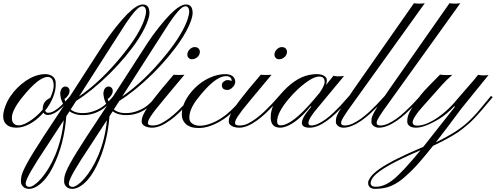

<svg xmlns="http://www.w3.org/2000/svg" viewBox="-79 -799 3107 1203"><path d="M219.7 -78.6Q201.7 -78.6 193.4 -93.3Q135.3 -27.3 67.9 -5.9Q45.4 1 24.2 1Q2.9 1 -12.2 -3.9Q-27.3 -8.8 -37.1 -17.6Q-76.7 -51.8 -44.9 -135.3Q-32.7 -168 -13.4 -196.3Q5.9 -224.6 30 -248.8Q54.2 -272.9 82 -292Q145 -334.5 205.1 -334.5Q231 -334.5 249.8 -321Q268.6 -307.6 270 -282.5Q271.5 -257.3 267.1 -235.4Q262.7 -213.4 253.9 -191.4Q236.3 -146.5 204.1 -106.4Q207.5 -92.3 222.9 -92.3Q238.3 -92.3 252.2 -99.4Q266.1 -106.4 280 -116.9Q293.9 -127.4 307.4 -140.4Q320.8 -153.3 332 -165L350.6 -185.5Q358.4 -194.8 361.8 -198.2L372.6 -189.9Q366.2 -184.1 356.4 -173.3Q346.7 -162.6 334.5 -150.4Q334.5 -150.4 308.6 -125Q258.3 -78.6 219.7 -78.6ZM17.1 -17.6Q24.9 -13.7 39.1 -13.7Q70.8 -13.7 120.6 -49.3Q158.7 -76.7 188.5 -112.3V-114.3Q188.5 -155.8 219.7 -176.8Q228 -182.6 235.4 -185.1Q258.8 -234.9 257.3 -266.6Q254.4 -316.9 220.2 -316.9Q162.6 -316.9 58.6 -187Q-8.3 -103 -4.4 -56.2Q-4.4 -29.3 17.1 -17.6Z M336.4 -70.3Q322.8 105.5 254.9 242.2Q210.9 331.1 156.2 366.2Q128.4 384.3 104 384.3Q79.6 384.3 66.2 370.8Q52.7 357.4 52.2 340.6Q51.8 323.7 54.4 308.6Q57.1 293.5 66.2 272.7Q75.2 252 91.1 222.9Q106.9 193.8 132.3 152.8L193.4 56.6L322.3 -138.7Q307.6 -161.6 302.2 -184.6Q296.9 -207.5 299.1 -222.2Q301.3 -236.8 309.6 -246.8Q317.9 -256.8 329.8 -256.8Q341.8 -256.8 349.4 -249Q356.9 -241.2 356.9 -231.4Q356.9 -221.7 354.2 -214.6Q351.6 -207.5 347.2 -201.2Q336.9 -185.5 325.2 -179.7Q327.1 -168.9 333.5 -155.8L573.2 -527.3Q604.5 -575.7 646.2 -627.9Q688 -680.2 717.3 -709.5Q778.8 -771 814.9 -771Q835.9 -771 846.2 -758.8Q856.4 -746.6 857.4 -720.5Q858.4 -694.3 838.9 -648.2Q819.3 -602.1 785.2 -550Q751 -498 705.3 -443.6Q659.7 -389.2 608.4 -337.9Q500 -231.4 398.4 -167L363.8 -113.3Q387.2 -93.3 425 -90.8Q462.9 -88.4 497.1 -98.9Q531.2 -109.4 557.1 -126Q592.3 -148.9 631.8 -197.8L643.1 -189.9Q637.7 -185.1 628.4 -173.8Q619.1 -162.6 605.2 -149.2Q591.3 -135.7 573 -121.8Q554.7 -107.9 531.2 -97.2Q479 -72.8 417.5 -79.1Q382.3 -83 356.4 -101.6ZM416 -194.3Q557.1 -290.5 694.3 -461.4Q794.9 -586.4 825.7 -677.7Q844.7 -734.4 828.1 -752.9Q821.8 -759.8 813.2 -759.8Q804.7 -759.8 793.9 -753.2Q783.2 -746.6 767.6 -729.5Q736.8 -695.3 691.9 -625ZM320.3 -45.9 155.8 206.1 116.7 270.5Q81.5 331.5 81.5 351.6Q81.5 359.9 87.6 366Q93.8 372.1 105.7 372.1Q117.7 372.1 137.5 358.4Q157.2 344.7 179.4 319.3Q201.7 293.9 224.4 257.1Q247.1 220.2 266.6 173.8Q309.6 70.3 320.3 -45.9Z M606.9 -70.3Q593.3 105.5 525.4 242.2Q481.4 331.1 426.8 366.2Q398.9 384.3 374.5 384.3Q350.1 384.3 336.7 370.8Q323.2 357.4 322.8 340.6Q322.3 323.7 325 308.6Q327.6 293.5 336.7 272.7Q345.7 252 361.6 222.9Q377.4 193.8 402.8 152.8L463.9 56.6L592.8 -138.7Q578.1 -161.6 572.8 -184.6Q567.4 -207.5 569.6 -222.2Q571.8 -236.8 580.1 -246.8Q588.4 -256.8 600.3 -256.8Q612.3 -256.8 619.9 -249Q627.4 -241.2 627.4 -231.4Q627.4 -221.7 624.8 -214.6Q622.1 -207.5 617.7 -201.2Q607.4 -185.5 595.7 -179.7Q597.7 -168.9 604 -155.8L843.8 -527.3Q875 -575.7 916.7 -627.9Q958.5 -680.2 987.8 -709.5Q1049.3 -771 1085.4 -771Q1106.4 -771 1116.7 -758.8Q1127 -746.6 1127.9 -720.5Q1128.9 -694.3 1109.4 -648.2Q1089.8 -602.1 1055.7 -550Q1021.5 -498 975.8 -443.6Q930.2 -389.2 878.9 -337.9Q770.5 -231.4 668.9 -167L634.3 -113.3Q657.7 -93.3 695.6 -90.8Q733.4 -88.4 767.6 -98.9Q801.8 -109.4 827.6 -126Q862.8 -148.9 902.3 -197.8L913.6 -189.9Q908.2 -185.1 898.9 -173.8Q889.6 -162.6 875.7 -149.2Q861.8 -135.7 843.5 -121.8Q825.2 -107.9 801.8 -97.2Q749.5 -72.8 688 -79.1Q652.8 -83 627 -101.6ZM686.5 -194.3Q827.6 -290.5 964.8 -461.4Q1065.4 -586.4 1096.2 -677.7Q1115.2 -734.4 1098.6 -752.9Q1092.3 -759.8 1083.7 -759.8Q1075.2 -759.8 1064.5 -753.2Q1053.7 -746.6 1038.1 -729.5Q1007.3 -695.3 962.4 -625ZM590.8 -45.9 426.3 206.1 387.2 270.5Q352.1 331.5 352.1 351.6Q352.1 359.9 358.2 366Q364.3 372.1 376.2 372.1Q388.2 372.1 408 358.4Q427.7 344.7 450 319.3Q472.2 293.9 494.9 257.1Q517.6 220.2 537.1 173.8Q580.1 70.3 590.8 -45.9Z M1109.4 -489.3Q1123.5 -503.9 1140.4 -503.9Q1157.2 -503.9 1165.3 -494.9Q1173.3 -485.8 1173.3 -475.1Q1173.3 -464.4 1169.2 -456.1Q1165 -447.8 1158 -441.4Q1150.9 -435.1 1142.1 -431.4Q1133.3 -427.7 1122.1 -427.7Q1110.8 -427.7 1102.8 -436.3Q1094.7 -444.8 1094.7 -455.6Q1094.7 -466.3 1098.6 -474.6Q1102.5 -482.9 1109.4 -489.3ZM1033.2 -102.1 1077.1 -146Q1096.7 -166.5 1109.4 -181.4Q1122.1 -196.3 1124.5 -198.7L1134.3 -189.9Q1129.4 -185.1 1116 -169.2Q1102.5 -153.3 1082.5 -132.1Q1062.5 -110.8 1037.6 -87.4Q1012.7 -64 985.4 -44.4Q922.4 1 875 1Q844.7 1 826.7 -10Q808.6 -21 808.6 -35.2Q808.6 -49.3 811.5 -60.5Q814.5 -71.8 822.3 -87.4Q830.1 -103 844 -124Q857.9 -145 880.1 -174.3Q902.3 -203.6 934.1 -242.2L1009.3 -331.1Q1015.1 -329.6 1033.2 -329.6H1056.2Q1068.8 -329.6 1076.7 -330.6Q915 -137.7 894.8 -111.1Q874.5 -84.5 864.7 -69.3Q847.7 -43.5 847.7 -28.1Q847.7 -12.7 876.5 -12.7Q905.3 -12.7 930.9 -25.9Q956.5 -39.1 982.7 -58.8Q1008.8 -78.6 1033.2 -102.1Z M1372.6 -293.5Q1371.6 -321.8 1336.9 -321.8Q1266.1 -321.8 1153.8 -174.3Q1107.4 -112.8 1107.4 -63Q1107.4 -41.5 1119.1 -30.3Q1139.6 -11.2 1171.6 -11.2Q1203.6 -11.2 1239.5 -24.4Q1275.4 -37.6 1306.2 -57.6Q1336.9 -77.6 1362.3 -101.3Q1387.7 -125 1406.2 -145.8Q1424.8 -166.5 1435.5 -181.2Q1446.3 -195.8 1448.2 -198.2L1459 -189.9L1445.8 -172.4Q1354 -51.8 1240.7 -10.7Q1202.6 2.9 1168.9 2.9Q1135.3 2.9 1116.2 -3.9Q1097.2 -10.7 1084.5 -22.5Q1060.1 -46.4 1060.1 -82Q1060.1 -151.9 1120.6 -224.1Q1168 -280.8 1232.9 -311Q1285.6 -335.4 1335.4 -334.5Q1379.4 -333 1391.1 -304.7Q1402.8 -275.9 1378.4 -252Q1362.3 -235.4 1347.2 -235.4Q1312 -235.4 1311 -264.2Q1310.5 -277.8 1321.5 -286.9Q1332.5 -295.9 1343.3 -296.9Q1358.9 -297.9 1372.6 -291.5Z M1655.3 -489.3Q1669.4 -503.9 1686.3 -503.9Q1703.1 -503.9 1711.2 -494.9Q1719.2 -485.8 1719.2 -475.1Q1719.2 -464.4 1715.1 -456.1Q1710.9 -447.8 1703.9 -441.4Q1696.8 -435.1 1688 -431.4Q1679.2 -427.7 1668 -427.7Q1656.7 -427.7 1648.7 -436.3Q1640.6 -444.8 1640.6 -455.6Q1640.6 -466.3 1644.5 -474.6Q1648.4 -482.9 1655.3 -489.3ZM1579.1 -102.1 1623 -146Q1642.6 -166.5 1655.3 -181.4Q1668 -196.3 1670.4 -198.7L1680.2 -189.9Q1675.3 -185.1 1661.9 -169.2Q1648.4 -153.3 1628.4 -132.1Q1608.4 -110.8 1583.5 -87.4Q1558.6 -64 1531.2 -44.4Q1468.3 1 1420.9 1Q1390.6 1 1372.6 -10Q1354.5 -21 1354.5 -35.2Q1354.5 -49.3 1357.4 -60.5Q1360.4 -71.8 1368.2 -87.4Q1376 -103 1389.9 -124Q1403.8 -145 1426 -174.3Q1448.2 -203.6 1480 -242.2L1555.2 -331.1Q1561 -329.6 1579.1 -329.6H1602.1Q1614.7 -329.6 1622.6 -330.6Q1460.9 -137.7 1440.7 -111.1Q1420.4 -84.5 1410.6 -69.3Q1393.6 -43.5 1393.6 -28.1Q1393.6 -12.7 1422.4 -12.7Q1451.2 -12.7 1476.8 -25.9Q1502.4 -39.1 1528.6 -58.8Q1554.7 -78.6 1579.1 -102.1Z M1861.3 1Q1812.5 1 1812.5 -29.3Q1812.5 -54.2 1840.8 -91.8L1871.6 -130.9L1866.7 -132.8Q1784.7 -31.7 1711.9 -5.9Q1691.9 1 1677.2 1Q1617.2 1 1617.2 -63Q1617.2 -138.2 1677.2 -206.5Q1766.1 -310.1 1856 -329.1Q1882.8 -334.5 1901.9 -334.5Q1920.9 -334.5 1931.9 -331.8Q1942.9 -329.1 1951.2 -324.2Q1968.8 -313 1968.8 -296.6Q1968.8 -280.3 1962.9 -265.6L2010.7 -324.7Q2023.9 -320.8 2035.2 -320.8Q2064 -320.8 2076.7 -322.8L1912.1 -124.5Q1853.5 -56.2 1853.5 -28.3Q1853.5 -12.7 1872.1 -12.7Q1890.6 -12.7 1914.8 -23.9Q1939 -35.2 1962.9 -52.7Q1986.8 -70.3 2009.5 -91.8Q2032.2 -113.3 2051.5 -133.8Q2070.8 -154.3 2085.4 -171.9L2108.9 -198.2L2119.1 -189.9L2094.2 -161.6Q1953.6 1 1861.3 1ZM1726.1 -174.8Q1657.2 -91.3 1657.2 -38.1Q1657.2 -13.7 1679.2 -13.7Q1750.5 -13.7 1884.8 -171.4L1925.8 -220.7Q1955.1 -265.1 1955.1 -285.2Q1955.1 -319.3 1920.9 -319.3Q1874.5 -319.3 1787.6 -240.2Q1757.8 -212.9 1726.1 -174.8Z M2058.1 -28.8Q2058.1 -12.7 2081.5 -12.7Q2105 -12.7 2131.6 -25.1Q2158.2 -37.6 2184.3 -56.6Q2210.4 -75.7 2234.9 -98.4Q2259.3 -121.1 2279.3 -141.6L2313 -177.7Q2326.7 -193.4 2331.5 -198.2L2341.3 -189.9Q2335.9 -184.6 2321.5 -168.5Q2307.1 -152.3 2286.4 -131.3Q2265.6 -110.4 2240 -86.9Q2214.4 -63.5 2186.5 -43.9Q2121.6 1 2072.8 1Q2052.2 1 2038.8 -10.3Q2025.4 -21.5 2025.4 -34.4Q2025.4 -47.4 2026.6 -55.2Q2027.8 -63 2031.7 -73Q2035.6 -83 2043 -96.4Q2050.3 -109.9 2062.5 -128.9L2137.2 -239.3L2514.6 -778.8Q2549.8 -773.9 2582.5 -778.8Q2116.7 -131.3 2100.1 -106.7Q2083.5 -82 2075.7 -69.6Q2067.9 -57.1 2064 -49.3Q2058.1 -37.6 2058.1 -28.8Z M2280.8 -28.8Q2280.8 -12.7 2304.2 -12.7Q2327.6 -12.7 2354.2 -25.1Q2380.9 -37.6 2407 -56.6Q2433.1 -75.7 2457.5 -98.4Q2481.9 -121.1 2502 -141.6L2535.6 -177.7Q2549.3 -193.4 2554.2 -198.2L2564 -189.9Q2558.6 -184.6 2544.2 -168.5Q2529.8 -152.3 2509 -131.3Q2488.3 -110.4 2462.6 -86.9Q2437 -63.5 2409.2 -43.9Q2344.2 1 2295.4 1Q2274.9 1 2261.5 -10.3Q2248 -21.5 2248 -34.4Q2248 -47.4 2249.3 -55.2Q2250.5 -63 2254.4 -73Q2258.3 -83 2265.6 -96.4Q2272.9 -109.9 2285.2 -128.9L2359.9 -239.3L2737.3 -778.8Q2772.5 -773.9 2805.2 -778.8Q2339.4 -131.3 2322.8 -106.7Q2306.2 -82 2298.3 -69.6Q2290.5 -57.1 2286.6 -49.3Q2280.8 -37.6 2280.8 -28.8Z M2506.3 -34.2Q2506.3 -11.7 2535.2 -11.7Q2564 -11.7 2598.9 -26.6Q2633.8 -41.5 2667.5 -65.4Q2732.4 -110.8 2787.1 -178.7Q2873 -276.9 2890.1 -297.4Q2890.1 -297.4 2916.5 -330.1Q2935.5 -326.7 2944.3 -326.7Q2969.2 -326.7 2981.9 -328.6L2812 -119.1L2725.6 -3.4L2651.4 93.3Q2777.3 32.7 2844.7 -27.3Q2888.7 -66.4 2927.2 -113.3L2997.6 -198.2L3007.8 -189.9L2946.3 -117.2Q2891.6 -52.7 2855 -21Q2818.4 10.7 2788.1 31.2Q2730.5 69.3 2634.3 114.7Q2543.5 228.5 2497.3 272.9Q2451.2 317.4 2424.3 336.2Q2397.5 355 2372.1 365.7Q2329.1 384.3 2270 384.3Q2240.2 384.3 2230.5 363.3Q2227.5 357.4 2227.5 344.7Q2227.5 332 2243.9 309.3Q2260.3 286.6 2299.8 258.8Q2378.9 203.1 2573.2 121.1L2772 -130.9L2766.6 -132.8Q2720.2 -83 2671.9 -53.7Q2581.5 1 2527.3 1Q2500 1 2486.3 -10Q2472.7 -21 2472.7 -36.9Q2472.7 -52.7 2475.6 -65.7Q2478.5 -78.6 2487.3 -96.7Q2505.4 -131.3 2556.2 -202.6Q2578.6 -230.5 2610.4 -262.7L2678.2 -331.5L2701.2 -329.1Q2709 -328.6 2725.3 -328.6Q2741.7 -328.6 2754.9 -330.1Q2711.4 -291 2689.9 -266.6L2655.3 -227.5Q2547.4 -107.9 2533.7 -87.9Q2506.3 -48.8 2506.3 -34.2ZM2556.2 142.1Q2310.5 247.1 2260.7 309.1Q2243.2 331.1 2243.2 351.6Q2243.2 356.9 2249.8 364Q2256.3 371.1 2277.8 371.1Q2299.3 371.1 2325.4 361.6Q2351.6 352.1 2383.8 327.1Q2442.9 280.3 2556.2 142.1Z"/></svg>

Font: Pinyon Script
Style: Regular
Weight: 400
Designer: Nicole Fally
Foundry: Nicole Fally
Version: Version 1.005